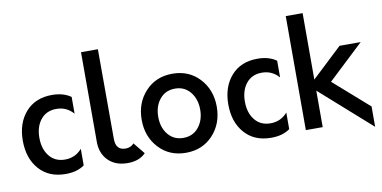

<svg xmlns="http://www.w3.org/2000/svg" viewBox="-76 -969 2472 1244"><g transform="rotate(-10 1160.5 -346.5)"><path d="M275 10Q165 10 101.5 -62Q38 -134 38 -250Q38 -366 101.5 -438Q165 -510 275 -510Q350 -510 399 -475V-365Q355 -416 287 -416Q222 -416 184.5 -370Q147 -324 147 -250Q147 -176 184.5 -129.5Q222 -83 287 -83Q355 -83 399 -134V-25Q352 10 275 10Z M683 10Q603 10 556 -37Q509 -84 509 -160V-750H620L621 -160Q621 -85 686 -85Q720 -85 741 -109L802 -34Q760 10 683 10Z M1245 -64.5Q1176 10 1067 10Q958 10 889 -64.5Q820 -139 820 -250Q820 -361 889 -435.5Q958 -510 1067 -510Q1176 -510 1245 -435.5Q1314 -361 1314 -250Q1314 -139 1245 -64.5ZM966.5 -134Q1004 -88 1067 -88Q1130 -88 1167.5 -134.5Q1205 -181 1205 -250Q1205 -319 1167.5 -365.5Q1130 -412 1067 -412Q1004 -412 966.5 -366Q929 -320 929 -250Q929 -180 966.5 -134Z M1627 10Q1517 10 1453.5 -62Q1390 -134 1390 -250Q1390 -366 1453.5 -438Q1517 -510 1627 -510Q1702 -510 1751 -475V-365Q1707 -416 1639 -416Q1574 -416 1536.5 -370Q1499 -324 1499 -250Q1499 -176 1536.5 -129.5Q1574 -83 1639 -83Q1707 -83 1751 -134V-25Q1704 10 1627 10Z M2305 -500 2071 -280 2302 -77V57L1967 -240V0H1856V-750H1967V-313L2166 -500Z"/></g></svg>

Font: Orkney Medium
Style: Regular
Weight: 500
Designer: Samuel Oakes and Alfredo Marco Pradil
Foundry: Alfredo Marco Pradil
Version: 1.0; ttfautohint (v1.5)